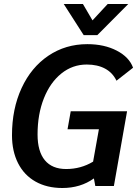

<svg xmlns="http://www.w3.org/2000/svg" viewBox="-20 -931 688 961"><path d="M334 -374H616L550 0H457L450 -38Q383 10 292 10Q215 10 158 -22Q101 -54 70.5 -114Q40 -174 40 -254Q40 -386 88 -490Q136 -594 222 -652Q308 -710 417 -710Q502 -710 564.5 -677.5Q627 -645 646 -592L563 -527Q544 -567 506 -587.5Q468 -608 414 -608Q343 -608 287 -563Q231 -518 199.5 -438.5Q168 -359 168 -258Q168 -173 204.5 -129Q241 -85 311 -85Q385 -85 446 -122L475 -284H318ZM299 -911H395L443 -829L519 -911H622L467 -755H399Z"/></svg>

Font: Sarabun SemiBold
Style: Italic
Weight: 600
Italic angle: -10°
Designer: Suppakit Chalermlarp | Katatrad Co.,Ltd.
Foundry: Cadson Demak Co.,Ltd.
Version: Version 1.000; ttfautohint (v1.6)